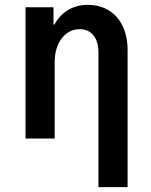

<svg xmlns="http://www.w3.org/2000/svg" viewBox="-20 -570 620 790"><path d="M85 0H205V-315C205 -394 248 -450 308 -450C356 -450 385 -414 385 -355V200H505V-365C505 -477 441 -550 342 -550C280 -550 232 -521 204 -469H200V-540H85Z"/></svg>

Font: CommitMono-dimboump
Style: Bold
Weight: 700
Monospace: yes
Designer: Eigil Nikolajsen
Foundry: Eigil Nikolajsen
Version: Version 1.143